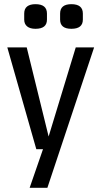

<svg xmlns="http://www.w3.org/2000/svg" viewBox="-20 -715 490 920"><path d="M207 185H122L186 0H154L15 -488H108L213 -61L343 -488H431ZM205 -621Q205 -577 150 -577Q124 -577 110 -588.5Q96 -600 96 -621V-650Q96 -673 110 -684Q124 -695 150 -695Q205 -695 205 -650ZM377 -621Q377 -577 322 -577Q268 -577 268 -621V-650Q268 -695 322 -695Q377 -695 377 -650Z"/></svg>

Font: Ropa Sans
Style: Regular
Weight: 400
Designer: Botio Nikoltchev
Foundry: Botjo Nikoltchev
Version: Version 1.002